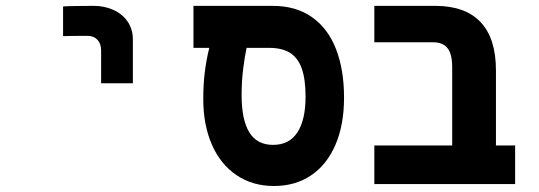

<svg xmlns="http://www.w3.org/2000/svg" viewBox="-20 -629 1840 656"><path d="M299.5 -609Q280.5 -609 242.8 -608.5Q205 -608 195.5 -607V-505.5Q214.5 -506.5 279.5 -506.5Q300.5 -506.5 313 -493Q325.5 -479.5 325.5 -456.5V-344.5H434V-494Q434 -529 416.2 -555Q398.5 -581 367.8 -595Q337 -609 299.5 -609Z M674.5 -290.5Q674.5 -341 679.8 -383Q685 -425 695 -465.5H641V-609H911.5Q991.5 -609 1046.2 -570.2Q1101 -531.5 1128.2 -461Q1155.5 -390.5 1155.5 -295.5Q1155.5 -202.5 1126.2 -134.5Q1097 -66.5 1043 -30Q989 6.5 916 6.5Q842.5 6.5 787.8 -30.8Q733 -68 703.8 -135.2Q674.5 -202.5 674.5 -290.5ZM1024 -299Q1024 -358.5 1011 -395Q998 -431.5 970.8 -448.5Q943.5 -465.5 899.5 -465.5H822.5Q816 -435.5 810.8 -393.2Q805.5 -351 805.5 -304.5Q805.5 -219.5 831.8 -176.8Q858 -134 913 -134Q968 -134 996 -176.5Q1024 -219 1024 -299Z M1460 -484.5H1259V-609H1466.5Q1569.5 -609 1622 -553.5Q1674.5 -498 1674.5 -388V-132H1740V0H1259V-132H1525V-399.5Q1525 -444 1509.2 -464.2Q1493.5 -484.5 1460 -484.5Z"/></svg>

Font: JuliaMono ExtraBold
Style: Regular
Weight: 800
Monospace: yes
Designer: cormullion
Foundry: corm
Version: Version 0.055; ttfautohint (v1.8.4)